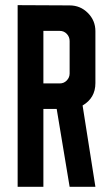

<svg xmlns="http://www.w3.org/2000/svg" viewBox="-20 -719 425 739"><path d="M47.9 -699.2 248 -698.2Q289.1 -698.2 318.1 -669.2Q347.2 -640.1 347.2 -599.1V-398.9Q347.2 -341.8 297.9 -313L347.2 0H248L198.2 -299.8H147V0H47.9ZM147 -600.1V-397.9H210Q226.1 -397.9 237.1 -409.4Q248 -420.9 248 -436V-561Q248 -577.1 237.1 -588.6Q226.1 -600.1 210 -600.1Z"/></svg>

Font: OSP-DIN
Style: DIN
Weight: 500
Width: 3
Version: Version 001.000